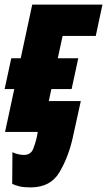

<svg xmlns="http://www.w3.org/2000/svg" viewBox="-35 -573 465 834"><path d="M98 241Q185 241 224 174Q263 107 281 25L316 -134H177L188 -186H276L305 -320H216L237 -417H381L410 -553H105L55 -320H14L-15 -186H27L-13 0H129L125 22Q120 46 109.5 73Q99 100 69 100Q60 100 46.5 97.5Q33 95 19 88L18 226Q32 232 49.5 236.5Q67 241 98 241Z"/></svg>

Font: Noto Sans Display Condensed Black
Style: Italic
Weight: 900
Width: 3
Italic angle: -192°
Designer: Monotype Design Team
Foundry: Monotype Imaging Inc.
Version: Version 1.900